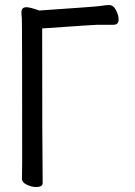

<svg xmlns="http://www.w3.org/2000/svg" viewBox="-20 -734 540 769"><path d="M124 15.1Q107.9 15.1 87.9 6.1Q67.9 -2.9 67.9 -19L68.8 -81.1Q68.8 -648.9 67.4 -661.9Q65.9 -674.8 65.9 -685.1Q65.9 -705.1 85.9 -705.1Q100.1 -705.1 137.2 -691.9Q360.8 -707 380.9 -710Q407.2 -713.9 416 -713.9Q434.1 -713.9 444.6 -693.4Q455.1 -672.9 455.1 -655.8Q455.1 -634.8 434.1 -634.8H370.1Q357.9 -634.8 148.9 -620.1Q148.9 -148.9 150.9 -1Q150.9 15.1 124 15.1Z"/></svg>

Font: LXGW WenKai Mono GB Screen
Style: Regular
Weight: 400
Monospace: yes
Designer: LXGW / Fontworks Inc.
Foundry: LXGW / Fontworks Inc.
Version: Version 1.510;January 18,2025